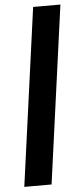

<svg xmlns="http://www.w3.org/2000/svg" viewBox="-57 -862 376 894"><g transform="rotate(-5 130.5 -415.5)"><path d="M19.5 0 133.5 -831H261L147 0Z"/></g></svg>

Font: Merriweather 20pt SemiBold
Style: Italic
Weight: 600
Italic angle: -7.8°
Version: Version 2.101